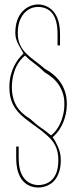

<svg xmlns="http://www.w3.org/2000/svg" viewBox="-20 -700 352 859"><path d="M151.5 139Q166 139 180.2 134.8Q194.5 130.5 207.5 121.8Q220.5 113 230.5 98.2Q240.5 83.5 246.2 63Q252 42.5 252 15.5Q252 0 248.8 -14.5Q245.5 -29 239.8 -42.2Q234 -55.5 227.8 -66.8Q221.5 -78 215.5 -85.5Q222 -91.5 230.5 -100.8Q239 -110 247.5 -123.2Q256 -136.5 263 -153.2Q270 -170 274.5 -190.5Q279 -211 279 -235Q279 -265.5 271 -289.8Q263 -314 249.5 -333Q236 -352 218.5 -366.8Q201 -381.5 181.5 -391.5Q157.5 -412 135.8 -428Q114 -444 97 -461Q80 -478 69.8 -499.8Q59.5 -521.5 59.5 -552.5Q59.5 -589.5 71.8 -615.5Q84 -641.5 104.5 -655.2Q125 -669 150.5 -669Q175 -669 195 -657.2Q215 -645.5 226.2 -618.8Q237.5 -592 237.5 -546V-497H248.5V-546Q248.5 -582 240.8 -607.2Q233 -632.5 219 -648.5Q205 -664.5 187.5 -672.2Q170 -680 150.5 -680Q131 -680 113 -672Q95 -664 80.2 -648.5Q65.5 -633 57 -608.8Q48.5 -584.5 48.5 -552Q48.5 -538 52.5 -525Q56.5 -512 62.8 -500.2Q69 -488.5 75 -478.8Q81 -469 85 -460.5Q74 -450.5 62.8 -436Q51.5 -421.5 42.5 -403.2Q33.5 -385 27.8 -361.8Q22 -338.5 22 -309.5Q22 -280 28.8 -257Q35.5 -234 47.8 -216Q60 -198 76.5 -183.2Q93 -168.5 111 -155.5Q139.5 -135 163.2 -117Q187 -99 204.5 -80.8Q222 -62.5 231.5 -39.2Q241 -16 241 16Q241 55 229.5 79.5Q218 104 197.5 116Q177 128 151.5 128Q129 128 108.8 116.2Q88.5 104.5 76 78Q63.5 51.5 63.5 5V-44.5H52.5V5Q52.5 43 60.5 68.5Q68.5 94 82.8 109.8Q97 125.5 114.8 132.2Q132.5 139 151.5 139ZM208.5 -94Q187 -112.5 164 -128Q141 -143.5 114 -169Q91.5 -182 73 -200.8Q54.5 -219.5 44 -246Q33.5 -272.5 33 -308.5Q33.5 -338 39 -361.5Q44.5 -385 53.5 -402.8Q62.5 -420.5 72.8 -432.5Q83 -444.5 92 -451.5Q112 -431.5 135.2 -414.8Q158.5 -398 179 -377Q197 -366.5 213.5 -353Q230 -339.5 242 -321.8Q254 -304 261 -283Q268 -262 268 -235.5Q268 -208 262.2 -185Q256.5 -162 247.8 -144.2Q239 -126.5 228.5 -113.8Q218 -101 208.5 -94Z"/></svg>

Font: Anybody Thin Condensed
Style: Regular
Weight: 100
Width: 3
Version: Version 1.113;gftools[0.9.25]